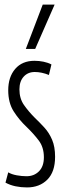

<svg xmlns="http://www.w3.org/2000/svg" viewBox="-20 -810 272 840"><path d="M4 -11 16 -56Q31 -47 53.5 -43Q76 -39 96 -39Q129 -39 150.5 -60.5Q172 -82 172 -122Q172 -166 149 -196Q126 -226 97 -254Q64 -285 40 -322.5Q16 -360 16 -415Q16 -473 46.5 -508.5Q77 -544 131 -544Q151 -544 170.5 -540Q190 -536 205 -528L194 -482Q162 -495 132 -495Q102 -495 83.5 -474.5Q65 -454 65 -419Q65 -379 85 -350.5Q105 -322 132 -295Q154 -274 174.5 -251.5Q195 -229 208 -198.5Q221 -168 221 -124Q221 -58 187 -24Q153 10 98 10Q72 10 48 5Q24 0 4 -11ZM93 -596 167 -790H219L134 -596Z"/></svg>

Font: Georama ExtraCondensed Light
Style: Regular
Weight: 300
Width: 2
Designer: Jean-Baptiste Levee
Foundry: Production Type
Version: Version 1.000